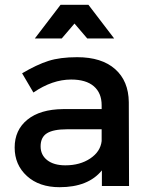

<svg xmlns="http://www.w3.org/2000/svg" viewBox="-20 -774 626 799"><path d="M290 -676 237 -614H125L232 -754H348L455 -614H343ZM517 0H404V-65Q347 5 228 5Q143 5 92 -41.5Q41 -88 41 -160Q41 -233 94 -276Q147 -319 242 -320H403V-336Q403 -387 370.5 -415Q338 -443 276 -443Q198 -443 119 -389L72 -469Q133 -505 181.5 -520.5Q230 -536 301 -536Q403 -536 459 -486.5Q515 -437 516 -349ZM252 -86Q313 -86 355.5 -114.5Q398 -143 403 -187V-236H259Q202 -236 175.5 -219.5Q149 -203 149 -165Q149 -129 176.5 -107.5Q204 -86 252 -86Z"/></svg>

Font: Montserrat-Arabic
Style: Regular
Weight: 400
Designer: Mohamed Gaber
Foundry: Kief Type Foundry
Version: Version 5.008;PS 005.008;hotconv 1.0.88;makeotf.lib2.5.64775